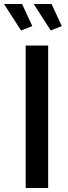

<svg xmlns="http://www.w3.org/2000/svg" viewBox="-48 -937 340 957"><path d="M192 0H80V-710H192ZM205 -785 120 -917H209L260 -807ZM57 -785 -28 -917H62L113 -807Z"/></svg>

Font: Raleway
Style: Regular
Weight: 600
Designer: Matt McInerney, Pablo Impallari, Rodrigo Fuenzalida
Foundry: Matt McInerney, Pablo Impallari, Rodrigo Fuenzalida
Version: Version 1.000;PS 001.001;hotconv 1.0.56; ttfautohint (v1.5)